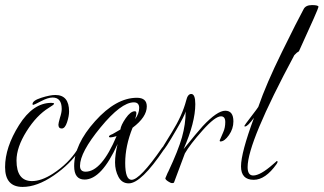

<svg xmlns="http://www.w3.org/2000/svg" viewBox="-23 -708 1274 756"><path d="M249 -269Q249 -251 241 -226.5Q233 -202 220 -202Q207 -202 207 -217Q207 -223 213 -244Q220 -265 220 -279Q220 -324 184 -324Q166 -324 138.5 -309.5Q111 -295 108 -295Q105 -295 105 -298Q105 -312 139.5 -323Q174 -334 195 -334Q249 -334 249 -269ZM66 28Q-3 28 -3 -50Q-3 -128 52 -215.5Q107 -303 179 -303Q190 -303 190 -299.5Q190 -296 170 -284Q121 -254 81.5 -191Q42 -128 42 -76Q42 5 103 5Q140 5 185 -24Q247 -64 283 -121Q292 -136 297 -136L299 -134Q299 -130 290 -117Q254 -62 188.5 -17Q123 28 66 28Z M623 -120Q533 14 484 14Q457 14 443.5 -11.5Q430 -37 430 -68.5Q430 -100 440 -141Q377 -1 310 -1Q269 -1 269 -54Q269 -139 351.5 -231Q434 -323 516 -323Q555 -323 555 -289Q555 -247 499 -205Q470 -133 470 -66.5Q470 0 495 0Q528 0 615 -126Q621 -134 624 -134Q627 -134 627 -129.5Q627 -125 623 -120ZM509 -239Q525 -261 525 -283Q525 -305 504 -305Q454 -305 373 -206.5Q292 -108 292 -55Q292 -32 314 -32Q377 -32 436 -172Q418 -167 412 -167Q406 -167 406 -170Q406 -175 420 -180L451 -198Q453 -215 472 -242.5Q491 -270 508 -270Q514 -270 514 -262Q514 -254 509 -239Z M896 -230Q896 -201 878.5 -176Q861 -151 845 -151Q842 -151 842 -155Q848 -170 856 -187.5Q864 -205 864 -227.5Q864 -250 847 -250Q824 -250 774.5 -194.5Q725 -139 705 -104L662 11Q660 13 654.5 13Q649 13 638.5 6Q628 -1 628 -6Q630 -10 633.5 -19Q637 -28 640 -33Q679 -116 693.5 -167.5Q708 -219 708 -269Q704 -253 672 -198Q624 -115 618 -115Q612 -115 612 -118Q612 -120 653.5 -187Q695 -254 710 -312Q716 -338 730 -338Q746 -338 746 -298Q746 -226 700 -121Q754 -188 775 -211Q832 -272 864 -272Q896 -272 896 -230Z M1154 -506Q1146 -502 1136 -491Q952 -148 952 -50Q952 -17 974 -17Q1002 -17 1052 -61Q1060 -68 1063.5 -71Q1067 -74 1066 -74Q1070 -74 1070 -71Q1070 -68 1066 -62Q1022 0 976 0Q926 0 926 -53Q926 -106 977 -244Q952 -210 942 -210Q939 -210 939 -212Q939 -214 965.5 -248.5Q992 -283 994 -287Q1025 -377 1087 -503Q1149 -629 1172 -671Q1180 -688 1205.5 -688Q1231 -688 1231 -681Q1231 -674 1154 -506Z"/></svg>

Font: Ruthie
Style: Regular
Weight: 400
Designer: Robert E. Leuschke
Foundry: Robert E. Leuschke
Version: Version 1.003